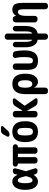

<svg xmlns="http://www.w3.org/2000/svg" viewBox="1486 -2296 1029 4040"><g transform="rotate(-90 2000.0 -275.5)"><path d="M313.5 -235.4Q315.4 -244.1 313.5 -252Q290 -351.6 271 -383.3Q252 -415 224.6 -415Q165 -415 165 -260.3Q165 -105.5 224.6 -105.5Q252 -105.5 273.4 -132.8Q294.9 -160.2 313.5 -235.4ZM419.9 -237.3Q442.4 -173.8 478.5 -53.7Q484.4 -34.2 471.7 -17.1Q459 0 438.5 0H417Q391.6 0 374 -16.1Q356.4 -32.2 350.6 -55.7Q349.6 -59.6 347.7 -67.4Q345.7 -75.2 345.7 -79.1Q345.7 -81.1 343.8 -81.5Q341.8 -82 340.8 -80.1Q281.2 9.8 200.2 9.8Q123 9.8 74.2 -60.1Q25.4 -129.9 25.4 -259.8Q25.4 -387.7 73.2 -459Q121.1 -530.3 200.2 -530.3Q245.1 -530.3 276.9 -509.3Q308.6 -488.3 342.8 -423.8Q343.8 -422.9 345.7 -422.9Q347.7 -422.9 347.7 -424.8Q348.6 -430.7 350.1 -443.8Q351.6 -457 352.5 -462.9Q355.5 -487.3 373.5 -503.4Q391.6 -519.5 417 -519.5H432.6Q455.1 -519.5 469.2 -502.9Q483.4 -486.3 477.5 -464.8Q448.2 -337.9 419.9 -252.9Q417 -245.1 419.9 -237.3Z M930.7 -519.5Q954.1 -519.5 969.7 -503.9Q985.4 -488.3 985.4 -466.3Q985.4 -444.3 969.7 -428.7Q954.1 -413.1 930.7 -413.1H928.7Q920.9 -413.1 920.9 -405.3V-56.6Q920.9 -33.2 903.8 -16.6Q886.7 0 864.3 0H841.8Q818.4 0 801.8 -17.1Q785.2 -34.2 785.2 -56.6V-404.3Q785.2 -413.1 776.4 -413.1H723.6Q714.8 -413.1 714.8 -404.3V-56.6Q714.8 -33.2 697.8 -16.6Q680.7 0 658.2 0H635.7Q612.3 0 595.7 -17.1Q579.1 -34.2 579.1 -56.6V-405.3Q579.1 -413.1 571.3 -413.1H568.4Q545.9 -413.1 530.3 -428.7Q514.6 -444.3 514.6 -465.8Q514.6 -489.3 530.3 -504.4Q545.9 -519.5 568.4 -519.5Z M1188 -130.4Q1206.1 -96.7 1250 -96.7Q1293.9 -96.7 1312 -130.4Q1330.1 -164.1 1330.1 -260.3Q1330.1 -356.4 1312 -389.6Q1293.9 -422.9 1250 -422.9Q1206.1 -422.9 1188 -389.6Q1169.9 -356.4 1169.9 -260.3Q1169.9 -164.1 1188 -130.4ZM1030.3 -260.3Q1030.3 -530.3 1250 -530.3Q1469.7 -530.3 1469.7 -260.3Q1469.7 9.8 1250 9.8Q1030.3 9.8 1030.3 -260.3ZM1277.3 -769.5H1342.8Q1359.4 -769.5 1366.2 -754.9Q1373 -740.2 1362.3 -727.5L1278.3 -631.8Q1241.2 -589.8 1182.6 -589.8H1176.8Q1158.2 -589.8 1148.4 -606.4Q1138.7 -623 1148.4 -639.6L1192.4 -719.7Q1219.7 -769.5 1277.3 -769.5Z M1799.8 -262.7 1948.2 -46.9Q1958 -32.2 1949.7 -16.1Q1941.4 0 1922.9 0H1875Q1818.4 0 1789.1 -48.8L1691.4 -216.8Q1690.4 -217.8 1688.5 -217.3Q1686.5 -216.8 1686.5 -214.8V-56.6Q1686.5 -33.2 1669.9 -16.6Q1653.3 0 1629.9 0H1607.4Q1584 0 1566.9 -17.1Q1549.8 -34.2 1549.8 -56.6V-462.9Q1549.8 -486.3 1566.9 -502.9Q1584 -519.5 1607.4 -519.5H1629.9Q1653.3 -519.5 1669.9 -502.9Q1686.5 -486.3 1686.5 -462.9V-321.3Q1686.5 -319.3 1689 -318.8Q1691.4 -318.4 1692.4 -319.3L1789.1 -471.7Q1819.3 -519.5 1877 -519.5H1922.9Q1939.5 -519.5 1947.8 -503.9Q1956.1 -488.3 1946.3 -473.6L1799.8 -277.3Q1794.9 -269.5 1799.8 -262.7Z M2254.9 -110.4Q2290 -110.4 2311.5 -146.5Q2333 -182.6 2333 -259.8Q2333 -410.2 2254.9 -410.2Q2174.8 -410.2 2174.8 -264.6V-254.9Q2174.8 -110.4 2254.9 -110.4ZM2469.7 -259.8Q2469.7 -127 2422.4 -58.6Q2375 9.8 2294.9 9.8Q2224.6 9.8 2179.7 -69.3Q2179.7 -70.3 2177.7 -70.3Q2176.8 -70.3 2176.8 -69.3V163.1Q2176.8 186.5 2159.7 203.1Q2142.6 219.7 2120.1 219.7H2096.7Q2073.2 219.7 2056.6 202.6Q2040 185.5 2040 163.1V-259.8Q2040 -393.6 2095.2 -461.9Q2150.4 -530.3 2255.4 -530.3Q2360.4 -530.3 2415 -461.9Q2469.7 -393.6 2469.7 -259.8Z M2873 -519.5Q2899.4 -519.5 2919.4 -504.4Q2939.5 -489.3 2943.4 -463.9Q2960 -379.9 2960 -269.5Q2960 10.7 2750 9.8Q2642.6 9.8 2596.2 -39.6Q2549.8 -88.9 2549.8 -210V-462.9Q2549.8 -486.3 2566.9 -502.9Q2584 -519.5 2607.4 -519.5H2627.9Q2651.4 -519.5 2668 -502.9Q2684.6 -486.3 2684.6 -462.9V-192.4Q2684.6 -135.7 2698.2 -116.2Q2711.9 -96.7 2750 -96.7Q2786.1 -96.7 2803.2 -139.6Q2820.3 -182.6 2820.3 -294.9Q2820.3 -370.1 2801.8 -464.8Q2797.9 -486.3 2811.5 -502.9Q2825.2 -519.5 2846.7 -519.5Z M3418 -519.5Q3441.4 -519.5 3458 -502.9Q3474.6 -486.3 3474.6 -462.9V-269.5Q3474.6 -148.4 3438.5 -82.5Q3402.3 -16.6 3323.2 2Q3315.4 3.9 3315.4 12.7V163.1Q3315.4 186.5 3298.3 203.1Q3281.2 219.7 3257.8 219.7H3242.2Q3218.8 219.7 3201.7 202.6Q3184.6 185.5 3184.6 163.1V12.7Q3184.6 3.9 3176.8 2Q3097.7 -16.6 3061.5 -83Q3025.4 -149.4 3025.4 -269.5V-462.9Q3025.4 -486.3 3042 -502.9Q3058.6 -519.5 3082 -519.5H3083Q3106.4 -519.5 3123 -502.9Q3139.6 -486.3 3139.6 -462.9V-269.5Q3139.6 -200.2 3147.9 -164.6Q3156.2 -128.9 3176.8 -114.3Q3184.6 -109.4 3184.6 -117.2V-632.8Q3184.6 -656.2 3201.7 -673.3Q3218.8 -690.4 3242.2 -690.4H3257.8Q3281.2 -690.4 3298.3 -673.3Q3315.4 -656.2 3315.4 -632.8V-117.2Q3315.4 -109.4 3323.2 -114.3Q3344.7 -128.9 3352.5 -165Q3360.4 -201.2 3360.4 -269.5V-462.9Q3360.4 -486.3 3377 -502.9Q3393.6 -519.5 3417 -519.5Z M3960 -309.6V163.1Q3960 186.5 3942.9 203.1Q3925.8 219.7 3903.3 219.7H3881.8Q3858.4 219.7 3841.8 202.6Q3825.2 185.5 3825.2 163.1V-290Q3825.2 -364.3 3812.5 -388.2Q3799.8 -412.1 3765.1 -412.1Q3730.5 -412.1 3708.5 -369.1Q3686.5 -326.2 3686.5 -237.3V-56.6Q3686.5 -33.2 3669.9 -16.6Q3653.3 0 3629.9 0H3607.4Q3584 0 3566.9 -17.1Q3549.8 -34.2 3549.8 -56.6V-462.9Q3549.8 -486.3 3566.9 -502.9Q3584 -519.5 3607.4 -519.5H3625Q3649.4 -519.5 3666 -503.4Q3682.6 -487.3 3683.6 -462.9V-451.2Q3683.6 -450.2 3684.6 -450.2Q3686.5 -450.2 3686.5 -451.2Q3736.3 -530.3 3814.9 -530.3Q3893.6 -530.3 3926.8 -482.4Q3960 -434.6 3960 -309.6Z"/></g></svg>

Font: Rounded Mgen+ 2m bold
Style: Bold
Weight: 700
Designer: [Source Han Sans]
Ryoko NISHIZUKA  (kana & ideographs); Paul D. Hunt (Latin, Greek & Cyrillic); Wenlong ZHANG  (bopomofo
Version: Version 1.059.20150602